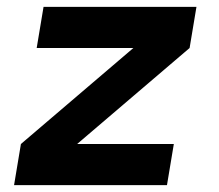

<svg xmlns="http://www.w3.org/2000/svg" viewBox="-20 -540 640 560"><path d="M21 0 41 -120 369 -400H87L107 -520H553L533 -400L205 -120H487L467 0Z"/></svg>

Font: Iosevka Heavy Extended
Style: Italic
Weight: 900
Width: 7
Italic angle: -9°
Monospace: yes
Designer: Belleve Invis
Foundry: Belleve Invis
Version: Version 32.5.0; ttfautohint (v1.8.4)